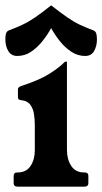

<svg xmlns="http://www.w3.org/2000/svg" viewBox="-38 -697 382 717"><path d="M279 -53Q292 -53 292 -40V-13Q292 0 277 0H28Q13 0 13 -13V-40Q13 -53 26 -53H28Q60 -53 76 -77Q92 -101 92 -136V-230Q92 -250 89 -270.5Q86 -291 75 -306Q64 -321 40 -323Q29 -324 29 -334V-364Q29 -372 42 -376Q112 -399 149 -423Q186 -447 204 -466Q205 -466 206 -466.5Q207 -467 208 -467H210Q211 -467 211.5 -466.5Q212 -466 212 -466V-137Q212 -102 228 -77.5Q244 -53 276 -53ZM153 -592Q140 -568 121 -544Q102 -520 78.5 -504Q55 -488 26 -488Q4 -488 -7 -506.5Q-18 -525 -18 -550Q-18 -561 -16 -570Q-14 -579 -6 -583Q23 -594 45.5 -604.5Q68 -615 93 -632Q118 -649 153 -677Q189 -649 213.5 -632Q238 -615 260.5 -604.5Q283 -594 312 -583Q320 -579 322 -570Q324 -561 324 -550Q324 -525 313.5 -506.5Q303 -488 280 -488Q252 -488 228 -504Q204 -520 185 -544Q166 -568 153 -592Z"/></svg>

Font: Young Serif
Style: Regular
Weight: 400
Designer: Bastien Sozeau
Foundry: NBR — Bastien Sozeau
Version: Version 3.004; ttfautohint (v1.8.4.7-5d5b);gftools[0.9.33]